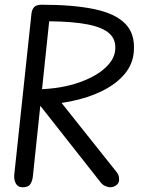

<svg xmlns="http://www.w3.org/2000/svg" viewBox="-20 -792 620 812"><path d="M76 0Q56 0 47.5 -15Q39 -30 40 -50L113 -734Q115 -752 124.5 -762Q134 -772 156 -772Q287 -772 376 -754Q465 -736 508.5 -693Q552 -650 546 -574Q542 -521 507.5 -479.5Q473 -438 414.5 -408.5Q356 -379 279.5 -363.5Q203 -348 114 -348L120 -414Q219 -414 295 -437Q371 -460 416.5 -497.5Q462 -535 467 -578Q472 -623 443.5 -649.5Q415 -676 352 -688.5Q289 -701 188 -702L119 -46Q117 -27 108.5 -13.5Q100 0 76 0ZM446 0Q438 0 425.5 -5Q413 -10 403 -24L132 -368L225 -376L471 -67Q481 -55 483 -43Q485 -31 482 -22Q479 -13 468.5 -6.5Q458 0 446 0Z"/></svg>

Font: Edu SA Beginner Medium
Style: Regular
Weight: 500
Version: Version 1.003